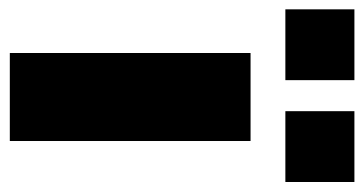

<svg xmlns="http://www.w3.org/2000/svg" viewBox="-248 -560 760 401"><g transform="rotate(90 132.5 -360.0)"><path d="M43.2 0V-502.8H227V0ZM164.7 -575.5V-719.7H312.6V-575.5ZM-48 -575.5V-719.7H99.9V-575.5Z"/></g></svg>

Font: TitilliumWeb ExtraLight
Style: Regular
Weight: 400
Designer: Mohamed Gaber, Accademia di Belle Arti di Urbino and others
Foundry: Kief Type Foundry, Accademia di Belle Arti di Urbino and others
Version: Version 3.000; ttfautohint (v1.8.2)